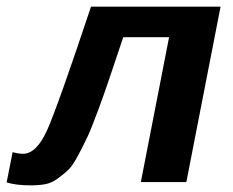

<svg xmlns="http://www.w3.org/2000/svg" viewBox="-60 -548 702 578"><path d="M501 0H364L449 -436H311Q284 -356 269.5 -312.5Q255 -269 235 -215Q215 -161 203 -135.5Q191 -110 174.5 -79Q158 -48 144.5 -35.5Q131 -23 113 -10Q95 3 76 6.5Q57 10 33 10Q-13 10 -40 1L-22 -90Q-4 -85 9 -85Q50 -85 82 -156.5Q114 -228 214 -528H604Z"/></svg>

Font: Libra Sans
Style: Bold Italic
Weight: 700
Italic angle: -12°
Foundry: Context Ltd
Version: Version 1.002